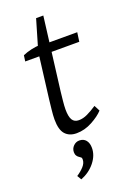

<svg xmlns="http://www.w3.org/2000/svg" viewBox="-143 -589 590 851"><g transform="rotate(-20 152.0 -164.0)"><path d="M138 7Q104 7 85 -14Q66 -35 66 -84Q66 -103 69 -129.5Q72 -156 74 -175L101 -391L143 -534H177L134 -191Q132 -173 129.5 -149Q127 -125 127 -109Q127 -75 136.5 -59.5Q146 -44 167 -44Q187 -44 208 -54Q229 -64 253 -80L267 -53Q248 -32 212 -12.5Q176 7 138 7ZM32 -370 36 -398Q54 -406 76 -411Q98 -416 121 -417L144 -413H293L287 -370ZM87 206 75 186Q95 173 109 157.5Q123 142 123 125Q123 118 120.5 115.5Q118 113 113 110Q106 106 101.5 99Q97 92 97 82Q97 65 109 53Q121 41 137 41Q157 41 168 54.5Q179 68 179 91Q179 126 153.5 158Q128 190 87 206Z"/></g></svg>

Font: Yrsa Light
Style: Italic
Weight: 300
Italic angle: -7.10001°
Designer: Anna Giedrys (Yrsa+Rasa design), David Brezina (Yrsa art-direction, Rasa art-direction, design)
Foundry: Rosetta Type Foundry
Version: Version 2.004